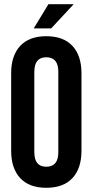

<svg xmlns="http://www.w3.org/2000/svg" viewBox="-20 -882 440 912"><path d="M200 10Q119 10 76 -36Q33 -82 33 -166V-534Q33 -618 76 -664Q119 -710 200 -710Q281 -710 324 -664Q367 -618 367 -534V-166Q367 -82 324 -36Q281 10 200 10ZM200 -90Q257 -90 257 -159V-541Q257 -610 200 -610Q143 -610 143 -541V-159Q143 -90 200 -90ZM210 -862H330L223 -747H140Z"/></svg>

Font: Booming Bebas 2
Style: Regular
Weight: 400
Designer: Ryoichi Tsunekawa
Foundry: Ryoichi Tsunekawa
Version: Version 2.000